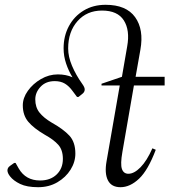

<svg xmlns="http://www.w3.org/2000/svg" viewBox="-20 -770 706 800"><path d="M139 10Q92 10 64 -3.5Q36 -17 22 -35Q11 -49 11 -60Q11 -64 13 -69Q15 -74 22 -79L39 -91H45L58 -68Q87 -18 147 -18Q190 -18 216 -43Q242 -68 242 -108Q242 -145 223 -166.5Q204 -188 166 -209Q120 -236 97.5 -263Q75 -290 75 -331Q75 -362 96 -391.5Q117 -421 150.5 -440.5Q184 -460 221 -460Q255 -460 282 -448Q266 -474 255.5 -505Q245 -536 245 -569Q245 -620 267 -661Q289 -702 328.5 -726Q368 -750 420 -750Q506 -750 543 -698.5Q580 -647 565 -563L545 -450H666V-414H538L490 -137Q481 -86 488 -66Q495 -46 515 -46Q539 -46 565.5 -73Q592 -100 615 -152L629 -146Q597 -61 559.5 -25.5Q522 10 482 10Q444 10 429.5 -19Q415 -48 424 -98L479 -414H403V-421L488 -450L510 -577Q522 -644 496 -685Q470 -726 405 -726Q342 -726 303 -682Q264 -638 264 -568Q264 -534 280 -496Q296 -458 323 -420Q328 -413 330.5 -407.5Q333 -402 333 -397Q333 -386 322 -378L307 -366H301L283 -390Q268 -411 250.5 -421.5Q233 -432 208 -432Q171 -432 149 -408.5Q127 -385 127 -356Q127 -323 144.5 -301Q162 -279 194 -260Q244 -232 269 -205Q294 -178 294 -130Q294 -95 274 -63Q254 -31 219 -10.5Q184 10 139 10Z"/></svg>

Font: Spectral SC Light
Style: Italic
Weight: 300
Italic angle: -10°
Designer: Jean-Baptiste Levee
Foundry: Production Type
Version: Version 2.001